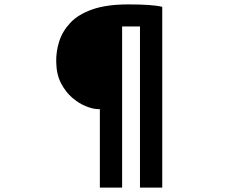

<svg xmlns="http://www.w3.org/2000/svg" viewBox="-20 -796 1040 871"><path d="M425 -301Q403 -301 371 -313.5Q339 -326 308.5 -352Q278 -378 257 -418Q236 -458 235 -515Q234 -562 248.5 -608Q263 -654 299 -692.5Q335 -731 399.5 -753.5Q464 -776 562 -776Q614 -776 652.5 -773.5Q691 -771 716 -765V55H615V-676H534V55H433V-301Z"/></svg>

Font: Noto Sans JP ExtraBold
Style: Regular
Weight: 800
Designer: Ryoko NISHIZUKA  (kana, bopomofo & ideographs); Paul D. Hunt (Latin, Greek & Cyrillic); Sandoll Communications , Soo-you
Foundry: Adobe
Version: Version 2.004-H2;hotconv 1.0.118;makeotfexe 2.5.65603